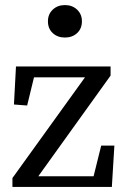

<svg xmlns="http://www.w3.org/2000/svg" viewBox="-20 -737 496 757"><path d="M43 -475H416V-439L131 -42H349L379 -163H431L421 0H29V-35L315 -432H114L87 -321L35 -325ZM236 -589Q207 -589 188 -606.5Q169 -624 169 -653Q169 -681 188 -699Q207 -717 236 -717Q265 -717 284 -699Q303 -681 303 -653Q303 -624 284 -606.5Q265 -589 236 -589Z"/></svg>

Font: Source Serif Pro
Style: Regular
Weight: 400
Designer: Frank Grießhammer
Foundry: Adobe Systems Incorporated
Version: Version 2.000;PS 1.000;hotconv 16.6.51;makeotf.lib2.5.65220